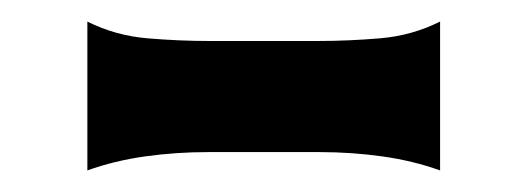

<svg xmlns="http://www.w3.org/2000/svg" viewBox="-20 -356 489 178"><path d="M61 -336Q87 -323 116.5 -320.5Q146 -318 174 -318H275Q303 -318 332.5 -320.5Q362 -323 388 -336V-198Q363 -207 334.5 -211Q306 -215 276 -215H173Q143 -215 114.5 -211Q86 -207 61 -198Z"/></svg>

Font: New Rocker
Style: Regular
Weight: 400
Designer: Pablo Impallari, Brenda Gallo, Rodrigo Fuenzalida
Foundry: Pablo Impallari, Brenda Gallo, Rodrigo Fuenzalida
Version: Version 1.000; ttfautohint (v0.93) -l 8 -r 50 -G 200 -x 14 -